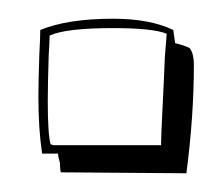

<svg xmlns="http://www.w3.org/2000/svg" viewBox="-20 -155 228 205"><path d="M179 30 45 29Q44 26 44 19Q42 12 42 9H25Q21 -17 21 -52Q21 -68 22 -97Q23 -116 23 -123Q52 -135 101 -135Q140 -135 165 -123L167 -109Q182 -105 183 -103Q187 -97 187 -86Q187 -31 179 30ZM37 0H150H152V-2Q152 -10 153.5 -39Q155 -68 156 -94L158 -119Q143 -125 101 -125Q50 -125 33 -117Q33 -112 32 -96Q31 -64 31 -47Q31 -12 34 -1Z"/></svg>

Font: Londrina Shadow
Style: Regular
Weight: 400
Designer: Marcelo Magalhaes
Foundry: Marcelo Magalhães
Version: Version 1.001 2011